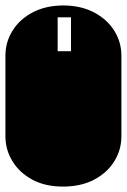

<svg xmlns="http://www.w3.org/2000/svg" viewBox="-22 -689 468 709"><path d="M210 0Q145 0 97.4 -25.6Q49.8 -51.3 23.9 -93.8Q-2 -136.2 -2 -186V-482.9Q-2 -534.2 24.7 -576.4Q51.3 -618.7 99.6 -643.8Q147.9 -668.9 213.9 -668.9Q278.8 -668 326.4 -642.6Q374 -617.2 400.1 -575.4Q426.3 -533.7 426.3 -482.9V-186Q426.3 -135.3 399.7 -92.8Q373 -50.3 324.7 -25.1Q276.4 0 210 0ZM190.9 -500H240.2V-625H190.9Z"/></svg>

Font: Monofett
Style: Regular
Weight: 400
Designer: Vernon Adams
Foundry: Vernon Adams
Version: Version 1.100; ttfautohint (v1.8.4.7-5d5b);gftools[0.9.28]